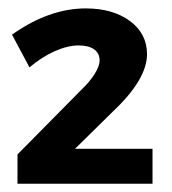

<svg xmlns="http://www.w3.org/2000/svg" viewBox="-20 -801 412 461"><path d="M176.8 -586.9Q195.3 -604.5 207.3 -623.5Q219.2 -642.6 219.2 -655.8Q219.2 -672.9 206.1 -682.4Q192.9 -691.9 168.9 -691.9Q142.6 -691.9 111.3 -678Q80.1 -664.1 50.8 -639.2L8.8 -717.8Q97.7 -780.8 186 -780.8Q251 -780.8 292 -750.5Q333 -720.2 333 -670.9Q333 -610.4 251 -533.2L160.2 -443.8H346.2V-359.9H22V-430.2Z"/></svg>

Font: Montserrat arm SemiBold
Style: Regular
Weight: 600
Designer: Julieta Ulanovsky
Foundry: Julieta Ulanovsky
Version: Version 6.000;PS 006.000;hotconv 1.0.88;makeotf.lib2.5.64775